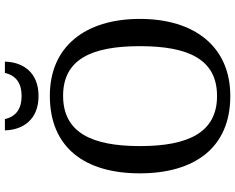

<svg xmlns="http://www.w3.org/2000/svg" viewBox="-108 -840 958 782"><g transform="rotate(-90 371.0 -449.0)"><path d="M371 -771C466 -771 509 -833 511 -908H465C454 -860 420 -840 371 -840C322 -840 288 -860 277 -908H231C233 -833 276 -771 371 -771ZM371 10C573 10 685 -137 685 -358C685 -580 573 -725 372 -725C159 -725 56 -580 56 -359C56 -137 159 10 371 10ZM371 -44C223 -44 167 -160 167 -358C167 -556 223 -671 372 -671C520 -671 574 -556 574 -358C574 -160 520 -44 371 -44Z"/></g></svg>

Font: Noto Serif Thai
Style: Regular
Weight: 400
Designer: Monotype Design Team
Foundry: Monotype Imaging Inc.
Version: Version 1.901